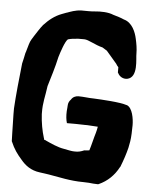

<svg xmlns="http://www.w3.org/2000/svg" viewBox="-55 -822 689 878"><g transform="rotate(5 289.5 -383.5)"><path d="M15 -276 17 -187C17 -179 18 -165 18 -155V-152L19 -150C33 -117 48 -96 71 -70C90 -47 117 -26 157 -21L199 -15C248 -7 300 6 360 6L386 7L406 9L428 10L431 9C471 -9 501 -38 522 -78H523V-79C536 -112 545 -140 552 -168C556 -187 560 -206 561 -234C561 -245 562 -258 562 -273C562 -302 554 -352 528 -362H527C494 -373 413 -377 373 -379H372C351 -379 329 -383 304 -383C291 -383 278 -377 271 -365C256 -350 259 -334 258 -328C255 -303 256 -284 259 -268L262 -256H302L345 -255H355L404 -252V-251C404 -248 402 -244 401 -236L398 -224C391 -202 382 -162 375 -141C370 -140 363 -140 354 -139H352C339 -133 324 -129 309 -130H307C295 -130 282 -133 257 -138C231 -142 198 -157 172 -169L169 -171H165C165 -171 164 -173 164 -175V-177L163 -179C153 -211 146 -249 144 -287V-293C143 -340 153 -370 159 -417C170 -454 187 -507 197 -554C204 -577 220 -627 233 -638C247 -642 261 -644 281 -645H308C327 -645 360 -623 394 -615C400 -611 407 -607 415 -602L463 -546C465 -542 470 -535 474 -531V-507L476 -504C484 -488 501 -479 519 -482C570 -492 550 -579 551 -600C551 -623 547 -646 542 -668C536 -697 519 -741 480 -751C465 -758 447 -763 430 -768C407 -778 372 -779 344 -776C326 -774 305 -775 283 -775C255 -774 234 -765 217 -759H216C210 -756 204 -755 195 -751C163 -739 137 -718 115 -694H114V-693C100 -676 89 -657 77 -639C72 -630 62 -618 57 -599C55 -591 50 -574 46 -561L45 -560V-559C42 -543 38 -526 34 -509V-508C27 -446 18 -357 15 -302Z"/></g></svg>

Font: Vapor
Style: ExBd
Weight: 800
Foundry: Cannot Into Space Fonts
Version: Version 0.179